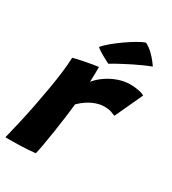

<svg xmlns="http://www.w3.org/2000/svg" viewBox="-187 -856 860 958"><g transform="rotate(30 242.5 -377.0)"><path d="M224 -447.9Q241.5 -470.5 270.4 -491.1Q299.2 -511.6 334.6 -524.6Q369.9 -537.6 406.8 -537.6Q430.6 -537.6 454.9 -532.8Q479.2 -528 487.9 -521L414.1 -362Q404.2 -366.4 388.4 -371.8Q372.5 -377.2 350.1 -377.2Q326.9 -377.2 303.1 -369.2Q279.2 -361.2 257.1 -346.9Q234.9 -332.6 215.8 -313.4Q212.9 -284 207 -239.4Q201.1 -194.8 193.9 -147.4Q186.8 -100.1 179.8 -61.4Q172.9 -22.6 168.1 -4.2Q131.8 0.2 85.4 1.6Q39.1 3 -3.2 2.8Q7.6 -40.4 19.9 -94.1Q32.2 -147.9 43.8 -205.9Q55.2 -264 64.8 -320.3Q74.4 -376.6 80.3 -425.1Q86.2 -473.6 87 -507.6Q112.6 -514.4 142.3 -520.4Q172 -526.4 195.5 -530.2Q219 -534.1 225.8 -534.5Q225.8 -517 225.4 -489.8Q225 -462.6 224 -447.9ZM368.4 -757.2Q392.1 -745 410.6 -726.9Q429 -708.9 441.3 -692.9Q453.6 -677 457.6 -670.5Q438.9 -663.8 415.5 -653.4Q392.1 -643.1 367.8 -631Q343.5 -618.9 321.4 -607.3Q299.4 -595.8 282.6 -586.3Q265.9 -576.9 258.1 -571.9Q254.1 -573.6 242.7 -579.5Q231.2 -585.4 217.8 -593Q204.2 -600.6 192.6 -608.3Q180.9 -616 176.2 -621.1Q189.8 -638.2 215.6 -659.6Q241.4 -681 271.1 -701.7Q300.8 -722.4 327.2 -737.6Q353.8 -752.8 368.4 -757.2Z"/></g></svg>

Font: Grandstander Thin
Style: Italic
Weight: 100
Italic angle: -15°
Designer: Tyler Finck
Foundry: Etcetera Type Co
Version: Version 1.200